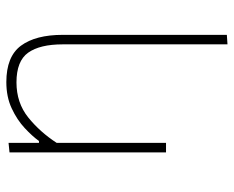

<svg xmlns="http://www.w3.org/2000/svg" viewBox="-86 -458 738 606"><g transform="rotate(-90 283.0 -155.0)"><path d="M446 194V-326Q446 -398 419.8 -435Q393.5 -472 326 -472Q261.5 -472 215.2 -434.8Q169 -397.5 135 -345V0H105V-494L135 -497V-401H141Q156 -422 181.8 -446Q207.5 -470 243.8 -487Q280 -504 327 -504Q407.5 -504 441.8 -457.8Q476 -411.5 476 -326V192Z"/></g></svg>

Font: Heraclito Thin
Style: Regular
Weight: 100
Designer: Kostas Bartsokas (font) & Cristiano Sobral (main changes)
Foundry: Kostas Bartsokas (font) & Cristiano Sobral (main changes)
Version: Version 1.00;July 8, 2020;FontCreator 13.0.0.2655 64-bit